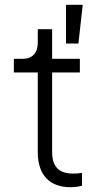

<svg xmlns="http://www.w3.org/2000/svg" viewBox="-20 -777 403 803"><path d="M276 6C286 6 308 4 323 0V-54C313 -52 296 -51 285 -51C213 -51 198 -96 198 -141V-474H314V-531H198V-655H138V-598C138 -556 115 -531 76 -531H38V-474H138V-141C138 -45 187 6 276 6ZM256 -595H308L326 -757H256Z"/></svg>

Font: Mluvka Light
Style: Regular
Weight: 300
Designer: Modified by Jiří Krblich, Original typeface by Gumpita Rahayu
Foundry: Gumpita Rahayu & Jiří Krblich
Version: Version 2.000;Glyphs 3.1.1 (3134)